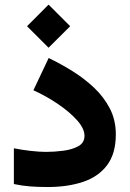

<svg xmlns="http://www.w3.org/2000/svg" viewBox="-20 -791 548 811"><path d="M185.1 -771.5 276.4 -680.2 185.1 -589.4 94.2 -680.2ZM173.8 -149.4Q209.5 -149.4 247.3 -154.3Q285.2 -159.2 311 -173.6Q336.9 -188 336.9 -217.3Q336.9 -248 305.4 -283.2Q273.9 -318.4 224.6 -351.8Q175.3 -385.3 121.1 -409.7L185.5 -545.9Q235.4 -522 285.4 -491Q335.4 -460 377.2 -420.7Q418.9 -381.3 444.1 -332.5Q469.2 -283.7 469.2 -223.6Q469.2 -142.1 432.4 -93.3Q395.5 -44.4 330.6 -22.7Q265.6 -1 181.2 -1Q140.6 -1 106.2 -3.7Q71.8 -6.3 38.6 -13.7V-164.6Q70.3 -158.2 108.4 -153.8Q146.5 -149.4 173.8 -149.4Z"/></svg>

Font: Vazirmatn UI FD Black
Style: Regular
Weight: 900
Designer: Saber Rastikerdar
Foundry: Saber Rastikerdar
Version: Version 33.003